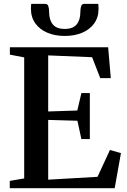

<svg xmlns="http://www.w3.org/2000/svg" viewBox="-20 -992 670 1012"><path d="M107.5 -51.5V-689.5L32 -704V-743H550L564 -580H508.5L465.5 -690.5L234 -700V-404.5L387.5 -409.5L409 -501.5H453.5V-259H409L388 -355.5L234 -360V-45L494 -60L559.5 -201.5L617.5 -185L584.5 0H31.5V-38.5ZM219 -971.5Q231.5 -971.5 235.2 -957.8Q239 -944 239 -928Q239 -887 258.5 -863.2Q278 -839.5 321 -839.5Q364.5 -839.5 384 -863.2Q403.5 -887 403.5 -928Q403.5 -944 407.2 -957.8Q411 -971.5 423 -971.5H498Q498.5 -965.5 499 -959.2Q499.5 -953 499.5 -946.5Q499.5 -900.5 476.5 -868.5Q453.5 -836.5 413.2 -819.5Q373 -802.5 321 -802.5Q270 -802.5 229.8 -819.5Q189.5 -836.5 166.2 -868.8Q143 -901 143 -946.5Q143 -953 143.5 -959.2Q144 -965.5 144.5 -971.5Z"/></svg>

Font: Merriweather 72pt SemiBold
Style: Regular
Weight: 600
Version: Version 2.100